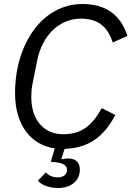

<svg xmlns="http://www.w3.org/2000/svg" viewBox="-20 -730 655 957"><path d="M383 -637C470 -637 517 -596 542 -518L615 -551C581 -659 504 -710 391 -710C189 -710 55 -508 55 -266C55 -103 136 -8 253 10L233 76L259 79C301 84 314 97 314 118C314 139 297 154 268 154C239 154 218 142 209 129L169 170C184 190 220 207 270 207C334 207 378 171 378 116C378 74 352 60 319 60C304 60 295 63 288 64L286 62L302 12C419 8 496 -45 555 -157L487 -191C442 -110 392 -61 295 -61C195 -61 136 -136 136 -246C136 -266 137 -287 142 -312L165 -427C190 -554 276 -637 383 -637Z"/></svg>

Font: LVC Sans
Style: Italic
Weight: 400
Italic angle: -11.31°
Designer: Mike Abbink, Paul van der Laan, Pieter van Rosmalen
Foundry: Bold Monday
Version: Version 3.0